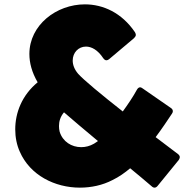

<svg xmlns="http://www.w3.org/2000/svg" viewBox="-20 -809 868 882"><path d="M704 45 801 -74C804 -79 806 -83 806 -87C806 -92 803 -97 798 -101C765 -126 730 -152 695 -179C725 -219 750 -257 770 -287C773 -291 774 -295 774 -298C774 -304 771 -309 765 -313L635 -403C631 -406 627 -408 624 -408C618 -408 613 -404 609 -397C591 -364 568 -330 544 -297C446 -374 364 -442 339 -470C321 -491 314 -512 314 -531C314 -567 340 -595 375 -595C400 -595 429 -580 454 -542C459 -535 464 -532 469 -532C473 -532 477 -534 481 -537L596 -634C601 -639 604 -644 604 -649C604 -653 602 -657 600 -661C539 -751 453 -789 370 -789C239 -789 115 -694 115 -561C115 -521 126 -477 153 -431C80 -371 50 -290 50 -215C50 -178 57 -143 71 -112C118 -4 232 53 347 53C399 53 451 42 497 18C526 4 553 -15 578 -36C613 -8 646 21 677 47C681 51 686 53 690 53C695 53 700 50 704 45ZM254 -204C252 -212 251 -221 251 -230C251 -251 257 -273 274 -293C314 -258 369 -212 430 -161C424 -157 418 -153 412 -149C393 -138 373 -133 353 -133C309 -133 268 -158 254 -204Z"/></svg>

Font: LINE Seed JP_OTF ExtraBold
Style: Regular
Weight: 800
Designer: LY Corporation & Fontrix & Fontworks
Version: Version 1.013